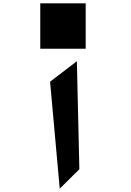

<svg xmlns="http://www.w3.org/2000/svg" viewBox="-20 -979 789 1154"><path d="M222 -959H495V-686H222ZM339 155 281 -488 442 -611 457 38Z"/></svg>

Font: OpenDyslexic
Style: Bold
Weight: 800
Designer: Abbie Gonzalez
Version: Version 0.920;hotconv 1.0.109;makeotfexe 2.5.65596